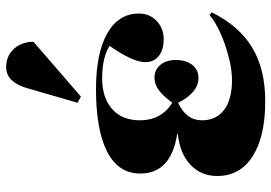

<svg xmlns="http://www.w3.org/2000/svg" viewBox="-149 -719 882 624"><g transform="rotate(-90 292.0 -407.0)"><path d="M275 14Q160 14 96 -27Q32 -68 32 -142Q32 -195 69 -229.5Q106 -264 169 -270V-272Q40 -292 40 -392Q40 -463 110.5 -499.5Q181 -536 314 -536Q431 -536 495.5 -499.5Q560 -463 560 -396Q560 -362 536 -339Q512 -316 477 -316Q442 -316 422 -332Q402 -348 402 -376Q402 -416 455 -492Q416 -516 350 -516Q286 -516 249.5 -483.5Q213 -451 213 -393Q213 -324 270 -288Q293 -319 312 -332.5Q331 -346 351 -346Q377 -346 393 -327Q409 -308 409 -276Q409 -243 393 -223Q377 -203 351 -203Q303 -203 270 -269Q213 -243 213 -192Q213 -145 247 -119.5Q281 -94 344 -94Q377 -94 418 -104.5Q459 -115 496 -131.5Q533 -148 555 -167L564 -160Q520 -71 449.5 -28.5Q379 14 275 14ZM290 -585 270 -596 319 -765Q339 -828 386 -828Q419 -828 441.5 -806.5Q464 -785 468 -749V-739Z"/></g></svg>

Font: Literata 72pt Black
Style: Regular
Weight: 900
Designer: Latin by Veronika Burian and Jose Scaglione. Greek by Irene Vlachou. Cyrillic by Vera Evstafieva.
Foundry: TypeTogether
Version: Version 3.002